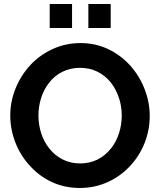

<svg xmlns="http://www.w3.org/2000/svg" viewBox="-20 -929 796 954"><path d="M338 -909H227V-790H338ZM530 -909H419V-790H530ZM626 -104Q673 -154 698.5 -218.5Q724 -283 724 -353Q724 -420 699 -485Q674 -550 629 -601Q582 -654 518.5 -684.5Q455 -715 380 -715Q307 -715 243 -686Q179 -657 131 -606Q84 -555 57.5 -490Q31 -425 31 -355Q31 -287 56 -222Q81 -157 127 -107Q174 -54 237.5 -24.5Q301 5 377 5Q450 5 514.5 -24Q579 -53 626 -104ZM224 -518Q251 -553 290.5 -572.5Q330 -592 378 -592Q425 -592 463.5 -573Q502 -554 530 -520Q556 -487 570.5 -444Q585 -401 585 -355Q585 -310 571.5 -267.5Q558 -225 532 -192Q472 -117 378 -117Q331 -117 292 -136.5Q253 -156 226 -190Q199 -223 185 -266Q171 -309 171 -355Q171 -400 184.5 -442.5Q198 -485 224 -518Z"/></svg>

Font: RT Raleway Bold
Style: Regular
Weight: 400
Designer: Matt McInerney, Pablo Impallari, Rodrigo Fuenzalida — Edited by Milan Moffatt in April 2016
Foundry: Matt McInerney, Pablo Impallari, Rodrigo Fuenzalida — Edited by Milan Moffatt in April 2016
Version: Version 3.001